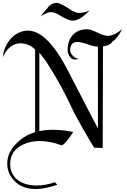

<svg xmlns="http://www.w3.org/2000/svg" viewBox="-32 -1025 881 1335"><path d="M816.3 -821.6Q787.9 -760.5 747.4 -734.2L747.9 -731.6Q728.9 -707.9 684.2 -702.6L682.1 3.7L623.2 2.1Q608.9 -17.9 545.8 -128.4Q488.4 -227.9 464.2 -281.1Q395.3 -429.5 312.6 -560Q272.1 -624.7 241.6 -658.4V-113.7Q284.2 -122.1 325.8 -122.6Q399.5 -123.7 476.8 -107.4Q465.8 -87.9 441.6 -56.8Q408.4 -14.7 396.8 -14.7Q395.3 -14.7 394.7 -14.7Q320 -44.7 238.4 -44.2Q180.5 -43.2 134.2 -22.6Q38.9 19.5 38.9 114.2Q38.9 192.6 99.5 232.6Q148.9 264.7 221.6 264.7Q287.9 264.7 349.5 241.6L366.3 260Q274.2 290.5 212.1 289.5Q105.3 287.9 48.9 210Q18.9 168.9 18.4 114.2Q16.8 24.7 107.9 -51.6Q152.6 -88.4 212.1 -106.3V-680.5Q168.9 -723.7 108.9 -723.7Q51.1 -723.7 6.8 -663.7L-12.1 -627.4Q-8.4 -679.5 20.5 -726.3Q51.1 -775.3 96.8 -796.8Q129.5 -812.1 161.1 -812.1Q296.8 -812.1 438.4 -537.4Q445.8 -522.6 648.9 -131.1V-701.1H645.3Q621.6 -701.1 576.3 -717.1Q531.1 -733.2 506.8 -733.2Q458.4 -733.2 455.8 -680.5Q454.7 -658.9 472.1 -640Q493.2 -616.3 513.2 -617.9Q507.9 -611.1 490 -611.1Q470.5 -611.1 460 -622.6Q437.9 -647.4 437.9 -677.9Q437.9 -741.1 473.2 -780.5Q510 -821.6 572.6 -821.6Q597.4 -821.6 644.7 -798.7Q692.1 -775.8 716.3 -775.8Q760.5 -775.8 816.3 -821.6ZM595.8 -955.8 571.6 -933.2Q515.8 -881.6 475.3 -881.6Q448.4 -881.6 408.4 -904.2L366.3 -927.9Q344.2 -940.5 321.1 -940.5Q305.3 -940.5 285.8 -931.1L250.5 -912.6Q295.3 -964.7 309.5 -983.7Q336.3 -1005.3 360.5 -1005.3Q374.2 -1005.3 387.4 -998.4L422.1 -980.5L465.8 -952.6Q468.4 -951.1 470.5 -949.5Q500.5 -935.8 512.6 -934.7Q528.4 -933.7 556.1 -940.3Q583.7 -946.8 595.8 -955.8Z"/></svg>

Font: MM Bagan
Style: Regular
Weight: 400
Designer: Khon Soe Zaw Thu
Version: Version 1.00 July 10, 2016, initial release